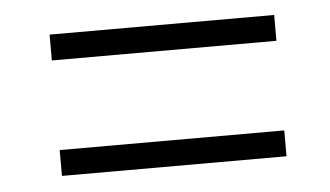

<svg xmlns="http://www.w3.org/2000/svg" viewBox="-31 -523 573 333"><g transform="rotate(-5 255.0 -357.0)"><path d="M65 -435V-480H456V-435ZM65 -234V-279H456V-234Z"/></g></svg>

Font: Noto Serif Tamil SemiCondensed Light
Style: Italic
Weight: 300
Width: 4
Italic angle: -12°
Designer: Indian Type Foundry, Tom Grace, and the Monotype Design Team
Foundry: Monotype Imaging Inc.
Version: Version 2.003; ttfautohint (v1.8.4.7-5d5b)